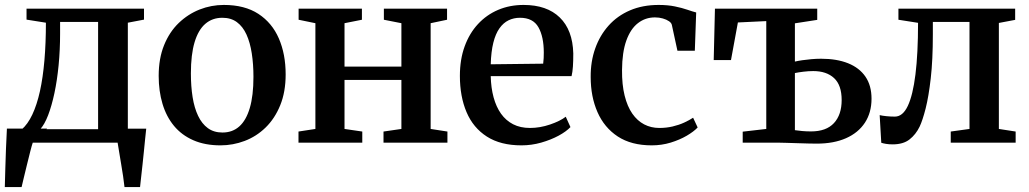

<svg xmlns="http://www.w3.org/2000/svg" viewBox="-20 -578 4168 778"><path d="M49 0V-52L67.5 -53Q92.5 -74.5 111 -113.8Q129.5 -153 141.8 -208.2Q154 -263.5 160 -333.5Q166 -403.5 166 -486L87.5 -498.5V-543H563.5V-498.5L498 -486V0ZM143 -54.5H377.5V-489H223.5V-442.5Q223.5 -375.5 217.5 -313.8Q211.5 -252 200.5 -200.5Q189.5 -149 175 -111.2Q160.5 -73.5 143 -54.5ZM-0.5 180Q0.5 146.5 1.5 107Q2.5 67.5 4.2 25.5Q6 -16.5 8 -57H171L114 -4Q109 10.5 102.5 36.2Q96 62 89 90.5Q82 119 76.2 143.2Q70.5 167.5 67.5 180ZM484.5 180Q482.5 160.5 478.8 136Q475 111.5 470.8 86Q466.5 60.5 462.8 37.8Q459 15 456.5 -0.5L418 -56.5H572.5Q570.5 -38 568 -14Q565.5 10 563 36.5Q560.5 63 557.5 89.2Q554.5 115.5 552 139Q549.5 162.5 547.5 180Z M623 -270.5Q623 -341 644.8 -394.8Q666.5 -448.5 704.2 -484.8Q742 -521 789 -539.5Q836 -558 887 -558Q971.5 -558 1027 -521.8Q1082.5 -485.5 1110 -422Q1137.5 -358.5 1137.5 -276.5Q1137.5 -205.5 1115.5 -151.5Q1093.5 -97.5 1056.2 -61.2Q1019 -25 971.5 -7Q924 11 873.5 11Q810.5 11 763.2 -9.8Q716 -30.5 685 -68Q654 -105.5 638.5 -157.2Q623 -209 623 -270.5ZM881.5 -41Q922 -41 949.8 -65.8Q977.5 -90.5 992.2 -140.5Q1007 -190.5 1007 -266.5Q1007 -318 1000.2 -361.8Q993.5 -405.5 978.8 -438Q964 -470.5 940 -488.2Q916 -506 881 -506Q840.5 -506 812 -481.5Q783.5 -457 768.5 -407Q753.5 -357 753.5 -280.5Q753.5 -228 760.5 -184.2Q767.5 -140.5 782.8 -108.5Q798 -76.5 822.2 -58.8Q846.5 -41 881.5 -41Z M1189.5 0V-45L1258 -55.5V-484L1190 -498V-543H1446.5V-498L1376 -484V-308H1606.5V-484L1535.5 -498V-543H1791.5V-498L1725 -484V-55.5L1793 -45V0H1534V-45L1606.5 -55.5V-254H1376V-55.5L1448 -45V0Z M2093 11Q2008.5 11 1953 -24.5Q1897.5 -60 1870.5 -123.5Q1843.5 -187 1843.5 -270.5Q1843.5 -337 1862.8 -390Q1882 -443 1916.8 -480.5Q1951.5 -518 1998.5 -538Q2045.5 -558 2101.5 -558Q2196 -558 2248.2 -507.2Q2300.5 -456.5 2303 -361.5Q2303 -330.5 2301.5 -308.2Q2300 -286 2296 -269.5H1968.5Q1969.5 -222.5 1980 -183.8Q1990.5 -145 2010.2 -117.2Q2030 -89.5 2059.2 -74.5Q2088.5 -59.5 2127.5 -59.5Q2168 -59.5 2209 -73.5Q2250 -87.5 2272.5 -105L2291.5 -63Q2274.5 -45 2243.5 -28.2Q2212.5 -11.5 2173.2 -0.2Q2134 11 2093 11ZM1968.5 -317.5 2181 -320Q2182.5 -330.5 2183 -342.5Q2183.5 -354.5 2183.5 -365Q2183.5 -429 2161.8 -467.5Q2140 -506 2087 -506Q2062 -506 2040.8 -495.8Q2019.5 -485.5 2003.8 -463.2Q1988 -441 1979 -405Q1970 -369 1968.5 -317.5Z M2621 11Q2538 11 2483.2 -25Q2428.5 -61 2401 -123.8Q2373.5 -186.5 2373.5 -266Q2373 -328.5 2391.8 -381.5Q2410.5 -434.5 2446 -474.2Q2481.5 -514 2532.8 -536Q2584 -558 2649 -558Q2685.5 -558 2714.8 -552Q2744 -546 2765.5 -538.5Q2787 -531 2801 -527.5L2795.5 -372.5H2725L2702.5 -476.5Q2701 -485 2690.8 -492Q2680.5 -499 2665.8 -503.2Q2651 -507.5 2634 -507.5Q2595 -507.5 2565 -484.2Q2535 -461 2518 -413.8Q2501 -366.5 2500.5 -294Q2500 -235 2511 -190.8Q2522 -146.5 2542.2 -117.5Q2562.5 -88.5 2590.2 -74Q2618 -59.5 2651.5 -59.5Q2680 -59.5 2705.5 -65.5Q2731 -71.5 2752.2 -81.2Q2773.5 -91 2788.5 -101L2807 -61.5Q2791.5 -45 2763 -28.2Q2734.5 -11.5 2697.8 -0.2Q2661 11 2621 11Z M3289.5 4Q3277.5 4 3256.5 3.5Q3235.5 3 3211.5 2.2Q3187.5 1.5 3166 0.8Q3144.5 0 3131.5 0H2989.5V-44.5L3085 -55.5V-492.5L2970 -487L2942 -334.5H2872L2877 -543H3291.5V-497.5L3201 -483.5V-328.5Q3214 -331.5 3231 -334Q3248 -336.5 3267.5 -338.2Q3287 -340 3307 -340Q3370.5 -340 3416.2 -321.8Q3462 -303.5 3486.8 -267.5Q3511.5 -231.5 3511.5 -178Q3511.5 -122 3484.8 -81Q3458 -40 3408.2 -18Q3358.5 4 3289.5 4ZM3266.5 -45.5Q3328 -45.5 3359.2 -79.2Q3390.5 -113 3390.5 -172.5Q3390.5 -233 3359.8 -261.5Q3329 -290 3275.5 -290Q3256 -290 3235.8 -287.5Q3215.5 -285 3201 -282V-50.5Q3214 -48.5 3231 -47Q3248 -45.5 3266.5 -45.5Z M3597 7Q3582 7 3570.2 5Q3558.5 3 3551 0.5L3544.5 -111.5Q3555 -109 3572 -107.2Q3589 -105.5 3606 -105.5Q3638 -105.5 3658.5 -148.8Q3679 -192 3689.5 -276.5Q3700 -361 3700 -485.5L3620.5 -498V-543H4093.5V-497.5L4027.5 -485V-55.5L4095.5 -45V0H3832.5V-45L3908.5 -55.5V-489H3760V-439.5Q3760 -335 3751.5 -260.8Q3743 -186.5 3730.8 -138.5Q3718.5 -90.5 3706.5 -65Q3691 -33 3665.5 -13Q3640 7 3597 7Z"/></svg>

Font: Merriweather 48pt SemiBold
Style: Regular
Weight: 600
Version: Version 2.100